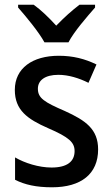

<svg xmlns="http://www.w3.org/2000/svg" viewBox="-20 -786 476 816"><path d="M169 -606H271C294 -651 350 -715 384 -754V-766H318C284 -740 254 -713 219 -677C188 -711 154 -744 123 -766H57V-754C92 -714 145 -650 169 -606ZM397 -151C397 -237 344 -274 256 -314C168 -352 141 -369 141 -409C141 -445 172 -468 228 -468C271 -468 316 -454 356 -434L390 -512C341 -536 290 -549 230 -549C118 -549 43 -496 43 -404C43 -318 96 -280 185 -241C273 -203 297 -181 297 -144C297 -100 266 -74 199 -74C145 -74 85 -93 44 -117V-22C85 -1 134 10 201 10C325 10 397 -47 397 -151Z"/></svg>

Font: Noto Sans Thai Looped SemiCondensed Medium
Style: Regular
Weight: 500
Width: 4
Designer: Sasikarn Vongin, Ben Mitchell
Foundry: The Fontpad Ltd
Version: Version 1.001